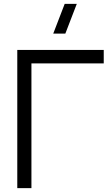

<svg xmlns="http://www.w3.org/2000/svg" viewBox="-20 -980 570 1000"><path d="M320.3 -805H257.3L317 -960H380ZM70 0V-720H520.3V-649.7H143.7V0Z"/></svg>

Font: Vela Sans GX ExtLt
Style: Regular
Weight: 200
Designer: Principal design: Mikhail Sharanda - project Manrope.
Design modification: Ravid Balaliev
Foundry: Mikhail Sharanda
Version: Version 1.001